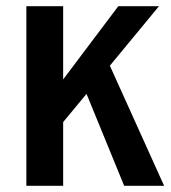

<svg xmlns="http://www.w3.org/2000/svg" viewBox="-20 -602 553 622"><path d="M382.3 0 260.3 -297.9 184.6 -206.5V0H65.4V-582H184.6V-344.7L363.3 -582H495.1L335.9 -389.2L511.7 0Z"/></svg>

Font: Decalotype Medium
Style: Regular
Weight: 500
Designer: Alfredo Marco Pradil
Foundry: Alfredo Marco Pradil
Version: Version 1.0